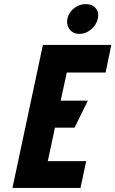

<svg xmlns="http://www.w3.org/2000/svg" viewBox="-20 -920 565 940"><path d="M400 -900Q369 -900 343 -880Q317 -860 310 -829Q304 -798 321 -776Q338 -754 369 -754Q400 -754 426 -776Q452 -798 459 -829Q466 -860 448.5 -880Q431 -900 400 -900ZM41 0H374L402 -131H214L249 -295H345L410 -427H277L307 -565H497L525 -700H190Z"/></svg>

Font: Advent Pro ExtraBold
Style: Italic
Weight: 800
Italic angle: -12°
Version: Version 3.000